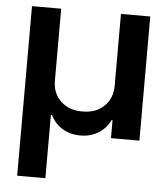

<svg xmlns="http://www.w3.org/2000/svg" viewBox="-53 -594 733 841"><g transform="rotate(5 313.5 -173.0)"><path d="M53.7 199.7V-545.9H182.1V-229Q182.1 -173.8 218.5 -139.4Q254.9 -105 313.5 -105.5Q372.1 -105 408.4 -139.6Q444.8 -174.3 444.8 -229V-545.9H573.7V0H448.7V-78.6H444.3Q425.8 -40.5 390.9 -20Q356 0.5 313.5 0Q271 0.5 236.1 -20Q201.2 -40.5 182.6 -78.6H177.7V199.7Z"/></g></svg>

Font: Inter Display Semi Bold
Style: Regular
Weight: 600
Designer: Rasmus Andersson
Foundry: rsms
Version: Version 4.000;git-37864ae